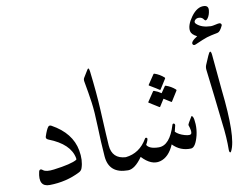

<svg xmlns="http://www.w3.org/2000/svg" viewBox="-100 -1151 1683 1301"><g transform="rotate(-10 741.5 -500.5)"><path d="M170.4 -321.8Q186.5 -370.6 199.2 -385.3Q207.5 -395 221.7 -387.2Q355 -313.5 377.4 -190.4Q390.1 -121.1 371.6 -68.4Q366.2 -52.7 350.6 -44.4Q255.4 4.4 140.6 5.9Q61 6.8 85 -95.7Q87.9 -107.4 97.2 -108.9Q103 -109.4 112.3 -101.6Q131.3 -85.4 187 -92.8Q308.1 -108.4 345.7 -130.9Q349.1 -132.8 347.7 -142.6Q329.1 -242.7 185.1 -298.8Q165.5 -306.6 170.4 -321.8Z M527.3 -720.2Q538.1 -737.8 542.5 -705.1Q561 -550.3 566.4 -439.9Q576.7 -231.4 580.1 -188.5Q587.4 -95.7 680.2 -90.3Q706.1 -88.9 700.2 -53.7Q690.9 0 680.2 0Q548.8 0 539.6 -121.6Q531.7 -224.1 528.8 -327.9Q525.9 -431.6 516.8 -495.8Q507.8 -560.1 492.7 -642.6Q489.7 -658.7 495.6 -668.5Z M1165.5 -285.2Q1169.4 -291 1176.3 -279.3Q1183.1 -267.6 1185.1 -229.2Q1187 -190.9 1178.2 -153.3Q1157.7 -72.3 1126 -71.3Q1052.7 -68.4 1001.5 -121.6Q966.3 -39.1 904.8 -22.9Q843.3 -6.8 779.8 -74.7Q727.1 0 680.2 0Q669.9 0.5 662.4 -43.7Q654.8 -87.9 680.2 -90.3Q776.9 -100.1 830.1 -191.4Q832.5 -196.8 837.4 -196.3Q842.3 -196.3 845.2 -192.4Q850.6 -185.1 830.6 -148.4Q847.2 -118.2 911.6 -117.2Q988.8 -116.2 1029.8 -252.4Q1031.7 -257.8 1036.6 -258.5Q1041.5 -259.3 1044.9 -255.1Q1048.3 -251 1047.4 -245.1L1037.1 -202.6Q1058.1 -180.7 1098.4 -168.9Q1138.7 -157.2 1145 -171.6Q1151.4 -186 1136.2 -230.5Q1134.3 -235.4 1165.5 -285.2ZM962.4 -611.8Q964.4 -615.2 969.7 -613.8Q1005.4 -601.6 1033.7 -576.2Q1037.6 -572.8 1034.7 -568.4L991.7 -500.5Q989.3 -496.6 982.9 -501.7Q976.6 -506.8 919.4 -541Q916 -543 918.5 -546.4ZM1024.4 -518.6Q1026.4 -522 1031.7 -520Q1067.4 -507.8 1095.2 -482.9Q1099.1 -479.5 1096.7 -475.1L1053.7 -406.7Q1051.3 -402.8 1044.9 -408.2Q1039.6 -412.6 1000.5 -436L968.8 -386.2Q966.3 -382.3 960 -387.5Q953.6 -392.6 897 -426.8Q893.6 -428.7 895.5 -432.1L939.5 -497.6Q941.4 -501 946.8 -499.5Q972.7 -490.7 994.6 -475.1Z M1350.1 -669.9Q1371.1 -719.2 1376.5 -672.4Q1376.5 -672.4 1399.4 -426.8Q1436.5 -95.7 1390.6 -6.8Q1384.8 4.4 1380.1 -1.2Q1375.5 -6.8 1376 -17.6Q1377.4 -101.6 1363.8 -206.5Q1363.3 -210.9 1342.3 -397L1320.8 -578.1Q1318.8 -596.7 1325.2 -611.8ZM1439.9 -812.5Q1385.7 -801.8 1363.3 -794.7Q1340.8 -787.6 1278.8 -760.3Q1265.6 -754.9 1259.8 -763.7Q1247.6 -781.7 1298.8 -813.5Q1261.7 -832 1257.3 -855.5Q1249.5 -896 1291 -953.6Q1333 -1010.7 1380.4 -1006.8Q1410.6 -1004.4 1407.5 -972.9Q1404.3 -941.4 1389.6 -920.9Q1375 -900.4 1364.7 -916.5Q1354.5 -932.6 1334.7 -934.6Q1314.9 -936.5 1303.7 -923.3Q1292.5 -910.2 1305.7 -897.5Q1338.9 -866.2 1402.8 -864.3Q1413.1 -864.3 1433.6 -869.1Q1454.1 -874 1462.2 -873.8Q1470.2 -873.5 1473.9 -867.4Q1477.5 -861.3 1475.1 -856Q1456.1 -815.9 1439.9 -812.5Z"/></g></svg>

Font: Amiri Quran Colored
Style: Regular
Weight: 400
Designer: Khaled Hosny
Version: Version 000.111